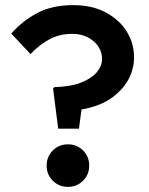

<svg xmlns="http://www.w3.org/2000/svg" viewBox="-20 -729 581 749"><path d="M207 -227 187 -384 192 -389Q256 -391 296.5 -407Q337 -423 357 -446.5Q377 -470 378 -496Q379 -522 365.5 -544.5Q352 -567 325 -582Q298 -597 262 -597Q214 -597 174.5 -576.5Q135 -556 99 -518L24 -598Q68 -648 126 -678.5Q184 -709 265 -709Q337 -709 388.5 -682.5Q440 -656 468.5 -615Q497 -574 502 -524.5Q507 -475 486.5 -430Q466 -385 419.5 -350Q373 -315 298 -302L288 -227ZM245 0Q210 0 186 -24Q162 -48 162 -83Q162 -118 186 -142Q210 -166 245 -166Q280 -166 304 -142Q328 -118 328 -83Q328 -48 304 -24Q280 0 245 0Z"/></svg>

Font: Afrihost Sans Med
Style: Regular
Weight: 500
Designer: Afrihost SP Pty Ltd
Version: Version 1.000